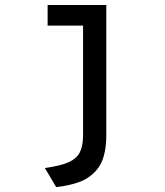

<svg xmlns="http://www.w3.org/2000/svg" viewBox="-20 -531 656 764"><path d="M203.5 213.5 158.5 137.5Q218.5 129.5 251.8 115Q285 100.5 297.8 74.8Q310.5 49 310.5 7.5V-511H403V9.5Q403 52.5 393.2 89.2Q383.5 126 359 151.5Q330.5 181.5 290.5 195Q250.5 208.5 203.5 213.5ZM169.5 -429V-511H385V-429Z"/></svg>

Font: Overpass Mono Medium
Style: Regular
Weight: 500
Monospace: yes
Designer: Delve Withrington, Dave Bailey
Foundry: Delve Fonts LLC
Version: Version 4.000